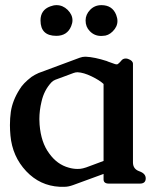

<svg xmlns="http://www.w3.org/2000/svg" viewBox="-20 -694 604 736"><path d="M377 -27.3 259.8 15.6Q241.7 22 229 22H208.5Q133.3 18.1 80.6 -37.6Q27.3 -94.2 20 -174.8Q18.1 -195.3 18.1 -214.8Q18.1 -240.7 21.5 -265.1Q27.8 -308.6 55.2 -351.6Q68.4 -374.5 101.1 -399.4Q113.3 -407.7 127.9 -414.1Q167.5 -428.7 206.8 -443.4Q246.1 -458 285.6 -472.7Q296.4 -476.6 306.2 -476.6H309.1Q342.3 -475.1 389.2 -460Q394 -458.5 395 -457.5Q404.8 -453.6 419.9 -448.7Q423.8 -447.3 427.2 -447.3Q430.2 -447.3 432.1 -448.7Q441.4 -456.5 444.8 -461.4Q451.2 -469.7 461.9 -469.7Q467.3 -469.7 471.7 -467.8Q489.7 -461.4 489.7 -449.2V-71.3Q489.7 -45.9 514.2 -37.4Q538.6 -28.8 538.6 -10.3Q538.6 9.8 516.1 9.8H397.5Q377 9.8 377 -6.3ZM377 -372.1Q361.3 -386.7 330.8 -401.4Q300.3 -416 277.8 -417H276.4Q269.5 -417 261.7 -414.1Q244.1 -407.7 226.8 -401.1Q209.5 -394.5 191.9 -388.2Q182.6 -384.3 177.2 -378.4Q148.9 -348.1 139.2 -304.7Q130.9 -270.5 130.9 -237.3Q130.9 -227.1 131.8 -215.8Q137.2 -147.9 168.5 -106Q198.7 -63.5 243.7 -51.3Q260.3 -46.4 277.3 -46.4Q282.7 -46.4 288.1 -46.9Q296.9 -47.9 310.1 -52.2Q321.3 -56.2 345.2 -65.2Q369.1 -74.2 377 -77.1ZM308.1 -615.7Q308.1 -638.2 325.4 -656.2Q342.8 -674.3 368.7 -674.3Q410.6 -674.3 425.3 -637.2Q430.2 -624.5 430.2 -613.3Q430.2 -591.8 412.1 -573.7Q395 -556.6 374.5 -556.6Q374 -556.2 367.7 -556.2Q341.8 -556.2 324.2 -574.7Q308.1 -590.8 308.1 -615.7ZM135.3 -615.7Q135.3 -655.8 172.4 -669.4Q185.1 -674.3 196.8 -674.3Q220.7 -674.3 239.3 -656.2Q257.8 -637.7 257.8 -616.2Q257.8 -605.5 252.9 -593.8Q237.8 -556.6 195.8 -556.6Q135.3 -556.6 135.3 -615.7Z"/></svg>

Font: Caudex
Style: Bold
Weight: 700
Version: Version 1.01